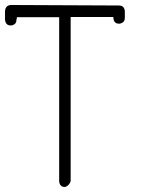

<svg xmlns="http://www.w3.org/2000/svg" viewBox="-20 -750 569 769"><path d="M457 -728Q474 -728 479 -712Q480 -708 480 -705V-678Q480 -661 463 -656Q459 -655 457 -655Q439 -655 435 -672Q434 -675 434 -678V-682H263V-24Q256 -5 240 -1Q223 -1 218 -17Q217 -21 217 -24V-681H48Q46 -672 46 -671Q46 -654 30 -649Q26 -649 23 -648Q5 -648 1 -666Q1 -669 0 -670Q0 -702 0 -702Q0 -724 17 -729Q20 -729 23 -730Z"/></svg>

Font: Santa Chrismast Display
Style: Regular
Weight: 400
Designer: MUHAMMAD YONI
Version: Version 001.000